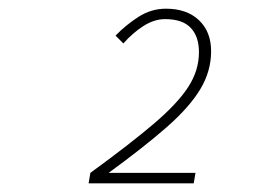

<svg xmlns="http://www.w3.org/2000/svg" viewBox="-20 -832 640 442"><path d="M184 -410 188 -434Q280 -501 334.5 -547.5Q389 -594 413.5 -632Q438 -670 438 -712Q438 -748 419 -768Q400 -788 360 -788Q335 -788 310 -772Q285 -756 264 -732L246 -750Q269 -774 298.5 -793Q328 -812 362 -812Q410 -812 438 -785.5Q466 -759 466 -714Q466 -668 441 -626.5Q416 -585 363.5 -539Q311 -493 230 -434H430L426 -410Z"/></svg>

Font: SourceCodeVF
Style: Italic
Weight: 200
Italic angle: -11°
Monospace: yes
Designer: Paul D. Hunt, Teo Tuominen
Foundry: Adobe
Version: Version 1.026;hotconv 1.1.0;makeotfexe 2.6.0